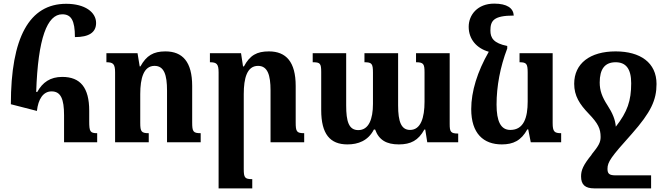

<svg xmlns="http://www.w3.org/2000/svg" viewBox="-20 -786 3694 1061"><path d="M184 -173C191 -237 218 -281 265 -281C316 -281 334 -239 334 -149V0H517V-50C478 -50 473 -59 473 -116V-174C473 -302 424 -361 324 -361C258 -361 215 -331 186 -278H180C190 -576 241 -707 324 -707C373 -707 394 -674 394 -581C472 -581 511 -607 511 -659C511 -719 449 -765 346 -765C142 -765 40 -579 40 -210Z M1089 -50C1047 -50 1042 -59 1042 -110V-311C1042 -444 989 -502 894 -502C828 -502 789 -479 756 -419H752L740 -492H568V-442C605 -442 616 -433 616 -386V0H802V-50C761 -50 755 -59 755 -107V-266C755 -354 774 -422 834 -422C887 -422 903 -372 903 -286V0H1089Z M1661 -50C1619 -50 1614 -59 1614 -110V-311C1614 -444 1561 -502 1466 -502C1400 -502 1361 -481 1328 -419H1323L1312 -492H1140V-442C1177 -442 1188 -433 1188 -386V255H1374V204C1333 204 1327 196 1327 148V-266C1327 -354 1345 -422 1406 -422C1459 -422 1475 -371 1475 -286V0H1661Z M2279 -492V-442C2321 -442 2326 -432 2326 -385V-224C2326 -135 2305 -68 2246 -68C2197 -68 2180 -114 2180 -203V-492H1994V-442C2035 -442 2041 -434 2041 -384V-212C2041 -128 2018 -67 1960 -67C1907 -67 1893 -116 1893 -203V-492H1708V-442C1749 -442 1755 -436 1755 -388V-178C1755 -45 1804 12 1900 12C1959 12 2014 -8 2046 -70H2053C2074 -12 2116 12 2184 12C2250 12 2292 -10 2325 -70H2330L2341 0H2512V-48C2470 -48 2465 -58 2465 -101V-492Z M2753 12C2816 12 2860 -9 2894 -71H2899L2913 0H3081V-50C3044 -50 3034 -58 3034 -106V-492H2851V-442C2889 -442 2896 -434 2896 -385V-225C2896 -137 2875 -68 2800 -68C2747 -68 2724 -116 2724 -208C2724 -309 2744 -416 2783 -518V-532C2708 -547 2690 -576 2690 -617C2690 -671 2707 -700 2819 -700C2817 -741 2782 -766 2711 -766C2619 -766 2570 -704 2570 -638C2570 -569 2614 -519 2681 -500C2618 -390 2584 -281 2584 -183C2584 -48 2652 12 2753 12Z M3264 255H3578V183H3382C3347 183 3337 174 3337 147C3337 109 3356 82 3472 -47C3577 -166 3608 -233 3608 -322C3608 -440 3518 -502 3382 -502C3240 -502 3153 -435 3153 -323C3153 -256 3183 -210 3233 -158C3285 -104 3299 -75 3299 -29C3299 1 3288 20 3249 68H3250C3202 127 3191 155 3191 189C3191 235 3214 255 3264 255ZM3337 -204C3307 -250 3294 -286 3294 -330C3294 -404 3322 -442 3382 -442C3438 -442 3468 -407 3468 -326C3468 -229 3447 -168 3383 -86C3380 -125 3365 -161 3337 -204Z"/></svg>

Font: Noto Serif Armenian SemiCondensed
Style: Bold
Weight: 700
Width: 4
Designer: Monotype Design Team
Foundry: Monotype Imaging Inc.
Version: Version 2.008